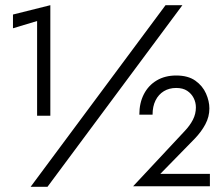

<svg xmlns="http://www.w3.org/2000/svg" viewBox="-20 -720 859 740"><path d="M683 -700 163 0H98L618 -700ZM30 -664 174 -700V-274H123V-639L30 -611ZM691 -214Q712 -236 723.5 -258.5Q735 -281 735 -306Q735 -325 726.5 -342Q718 -359 701.5 -370Q685 -381 659 -381Q632 -381 611.5 -368.5Q591 -356 579.5 -333Q568 -310 568 -278H517Q517 -323 534.5 -357Q552 -391 584 -410Q616 -429 659 -429Q705 -429 733 -409Q761 -389 774 -359.5Q787 -330 787 -302Q787 -270 771.5 -241Q756 -212 731 -186L598 -50H789V-2H493Z"/></svg>

Font: Venryn Sans
Style: Regular
Weight: 400
Designer: Owen Earl, indestructible type* (font) & Cristiano Sobral (main changes)
Version: Version 3.600; ttfautohint (v1.8.3)